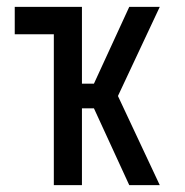

<svg xmlns="http://www.w3.org/2000/svg" viewBox="-20 -540 540 560"><path d="M357 0 254 -224H219V0H137V-440H23V-520H219V-296H254L357 -520H446L324 -260L446 0Z"/></svg>

Font: Iosevka Term Curly Medium
Style: Regular
Weight: 500
Designer: Belleve Invis
Foundry: Belleve Invis
Version: Version 32.3.0